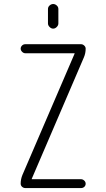

<svg xmlns="http://www.w3.org/2000/svg" viewBox="-20 -955 540 975"><path d="M223.6 -909.2Q223.6 -919.9 231.9 -927.2Q240.2 -934.6 250 -934.6Q259.8 -934.6 268.1 -927.2Q276.4 -919.9 276.4 -909.2V-835.9Q276.4 -826.2 268.1 -817.9Q259.8 -809.6 250 -809.6Q240.2 -809.6 231.9 -817.9Q223.6 -826.2 223.6 -835.9ZM93.8 -66.4 358.4 -681.6V-682.6L359.4 -683.6Q359.4 -684.6 358.4 -684.6H108.4Q99.6 -684.6 92.3 -691.9Q85 -699.2 85 -708Q85 -716.8 91.8 -723.6Q98.6 -730.5 108.4 -730.5H391.6Q400.4 -730.5 407.7 -723.6Q415 -716.8 415 -708Q415 -684.6 406.2 -664.1L141.6 -47.9V-46.9L140.6 -45.9Q140.6 -44.9 141.6 -44.9H391.6Q400.4 -44.9 407.7 -38.1Q415 -31.2 415 -22Q415 -12.7 408.2 -6.3Q401.4 0 391.6 0H108.4Q99.6 0 92.3 -6.3Q85 -12.7 85 -22.5Q85 -44.9 93.8 -66.4Z"/></svg>

Font: Rounded-X Mgen+ 2m light
Style: Regular
Weight: 200
Designer: [Source Han Sans]
Ryoko NISHIZUKA  (kana & ideographs); Paul D. Hunt (Latin, Greek & Cyrillic); Wenlong ZHANG  (bopomofo
Version: Version 1.059.20150602